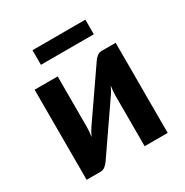

<svg xmlns="http://www.w3.org/2000/svg" viewBox="-152 -772 862 895"><g transform="rotate(-30 278.5 -324.5)"><path d="M60.1 0.5V-484.4H184.1V-211.9Q184.1 -200.7 182.9 -187.3Q181.6 -173.8 179.7 -160.6Q189.9 -183.1 201.2 -199.7Q201.7 -200.7 209.7 -212.2Q217.8 -223.6 230.2 -241.7Q242.7 -259.8 258.5 -282.7Q274.4 -305.7 290.5 -329.1Q328.6 -384.8 377 -454.6Q383.8 -465.8 395.3 -475.3Q406.7 -484.9 420.9 -484.9H496.6V0H372.6V-272.9Q372.6 -283.7 373.8 -296.9Q375 -310.1 377 -323.7Q366.7 -300.8 355.5 -285.2Q354.5 -284.2 346.7 -272.5Q338.9 -260.7 326.4 -242.7Q314 -224.6 298.1 -201.7Q282.2 -178.7 266.1 -155.3Q228 -99.6 179.7 -29.8Q172.9 -19.5 161.4 -9.5Q149.9 0.5 135.7 0.5ZM143.6 -648.9H428.2V-570.3H143.6Z"/></g></svg>

Font: Carlito
Style: Bold
Weight: 700
Designer: Lukasz Dziedzic
Foundry: tyPoland Lukasz Dziedzic
Version: Version 1.104